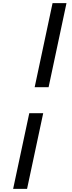

<svg xmlns="http://www.w3.org/2000/svg" viewBox="-20 -971 458 1213"><path d="M199 -420 312 -951H400L287 -420ZM63 222 165 -256H253L151 222Z"/></svg>

Font: Be Vietnam Pro
Style: Italic
Weight: 400
Italic angle: -12°
Designer: Lam Bao, Tony Le, Vietanh Nguyen
Foundry: Yellow Type Foundry
Version: Version 1.002; ttfautohint (v1.8.3)